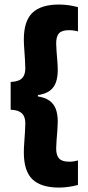

<svg xmlns="http://www.w3.org/2000/svg" viewBox="-20 -698 388 846"><path d="M323.5 -666.5V-559.5Q315.5 -562 305 -563.5Q294.5 -565 283 -565Q253 -565 240.2 -551.5Q227.5 -538 227.5 -507Q227.5 -494.5 229.2 -472Q231 -449.5 232.8 -426.8Q234.5 -404 234.5 -389Q234.5 -358.5 226.5 -335.5Q218.5 -312.5 199.5 -298.2Q180.5 -284 147 -279V-270L141 -274Q177 -269.5 197.5 -254.8Q218 -240 226.2 -216.8Q234.5 -193.5 234.5 -162Q234.5 -147.5 232.8 -124.5Q231 -101.5 229.2 -79.2Q227.5 -57 227.5 -43.5Q227.5 -13 240.8 0.8Q254 14.5 284.5 14.5Q296 14.5 306 12.8Q316 11 323.5 9V117Q305 122 283.5 125.2Q262 128.5 240 128.5Q161 128.5 123 92.2Q85 56 85 -27Q85 -43.5 86.8 -67.8Q88.5 -92 90 -116Q91.5 -140 91.5 -154Q91.5 -173.5 85.2 -186.5Q79 -199.5 65 -206.5Q51 -213.5 27 -214.5V-337Q51 -338 65 -344.8Q79 -351.5 85.2 -364.8Q91.5 -378 91.5 -397.5Q91.5 -412 90 -435.5Q88.5 -459 86.8 -483.5Q85 -508 85 -523.5Q85 -605.5 123 -641.8Q161 -678 240 -678Q262 -678 283.8 -674.8Q305.5 -671.5 323.5 -666.5Z"/></svg>

Font: Anek Devanagari
Style: Bold
Weight: 700
Designer: Kailash Malviya (Devanagari) & Yesha Goshar (Latin)
Foundry: Ek Type
Version: Version 1.003